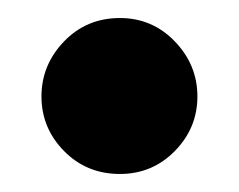

<svg xmlns="http://www.w3.org/2000/svg" viewBox="-20 -178 265 213"><path d="M113 15Q76 15 51 -10.5Q26 -36 26 -71Q26 -106 51 -132Q76 -158 113 -158Q149 -158 174 -132Q199 -106 199 -71Q199 -36 174 -10.5Q149 15 113 15Z"/></svg>

Font: Bona Nova SC
Style: Bold
Weight: 700
Designer: Mateusz Machalski
Foundry: Capitalics
Version: Version 4.001; ttfautohint (v1.8.4.7-5d5b)